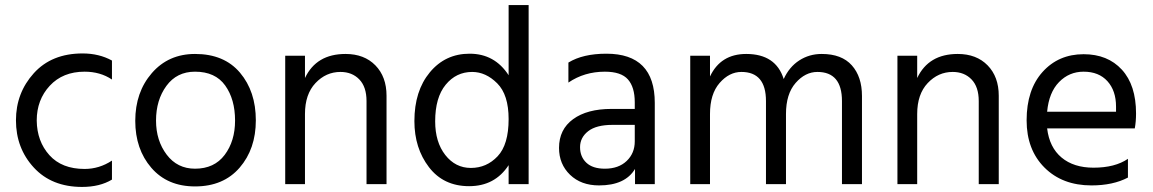

<svg xmlns="http://www.w3.org/2000/svg" viewBox="-20 -727 4552 758"><path d="M422 -18Q374 11 304 11Q184 11 113.5 -65.5Q43 -142 43 -252Q43 -360 113.5 -438Q184 -516 306 -516Q371 -516 422 -488V-413Q376 -444 314 -444Q228 -444 176.5 -388.5Q125 -333 125 -251Q126 -169 175 -114.5Q224 -60 314 -60Q372 -60 422 -93Z M990 -252Q990 -139 926 -65Q862 9 750 9Q641 9 577.5 -64.5Q514 -138 514 -250Q514 -363 579.5 -438.5Q645 -514 750 -514Q865 -514 927.5 -440Q990 -366 990 -252ZM596 -251Q596 -172 638 -116.5Q680 -61 750 -61Q826 -61 867 -115.5Q908 -170 908 -251Q908 -335 869 -389.5Q830 -444 750 -444Q678 -444 637 -388Q596 -332 596 -251Z M1506 0H1427V-328Q1427 -384 1398.5 -413.5Q1370 -443 1324 -443Q1267 -443 1225.5 -399Q1184 -355 1184 -277V0H1106V-507H1184V-419Q1229 -514 1344 -514Q1418 -514 1462 -469Q1506 -424 1506 -349Z M1698 -248Q1698 -166 1738 -115Q1778 -64 1839 -64Q1901 -64 1944.5 -110Q1988 -156 1988 -257Q1988 -353 1943 -398Q1898 -443 1844 -443Q1781 -443 1739.5 -392.5Q1698 -342 1698 -248ZM2067 0H1988V-75Q1934 8 1832 8Q1731 8 1673.5 -67Q1616 -142 1616 -249Q1616 -368 1677 -441.5Q1738 -515 1834 -515Q1933 -515 1988 -430V-707H2067Z M2368 -61Q2422 -61 2454 -91.5Q2486 -122 2486 -169V-234H2398Q2334 -234 2302 -209Q2270 -184 2270 -146Q2270 -108 2295 -84.5Q2320 -61 2368 -61ZM2487 -60Q2448 5 2345 5Q2274 5 2230.5 -37Q2187 -79 2187 -143Q2187 -216 2242.5 -256.5Q2298 -297 2394 -297H2486V-323Q2486 -383 2459 -413.5Q2432 -444 2368 -444Q2287 -444 2224 -401V-480Q2281 -515 2374 -515Q2565 -515 2565 -321V0H2487Z M3383 0H3304V-328Q3304 -443 3207 -443Q3159 -443 3121 -399.5Q3083 -356 3083 -277V0H3004V-328Q3004 -443 2907 -443Q2859 -443 2821 -399.5Q2783 -356 2783 -277V0H2705V-507H2783V-425Q2825 -514 2926 -514Q3043 -514 3074 -415Q3096 -463 3135.5 -488.5Q3175 -514 3224 -514Q3303 -514 3343 -469Q3383 -424 3383 -348Z M3923 0H3844V-328Q3844 -384 3815.5 -413.5Q3787 -443 3741 -443Q3684 -443 3642.5 -399Q3601 -355 3601 -277V0H3523V-507H3601V-419Q3646 -514 3761 -514Q3835 -514 3879 -469Q3923 -424 3923 -349Z M4433 -26Q4374 5 4289 5Q4174 5 4103.5 -65.5Q4033 -136 4033 -252Q4033 -373 4096 -443Q4159 -513 4258 -513Q4353 -513 4409 -452Q4465 -391 4465 -279Q4465 -247 4460 -220H4114Q4123 -145 4171 -105Q4219 -65 4297 -65Q4382 -65 4433 -100ZM4258 -444Q4201 -444 4161 -403Q4121 -362 4114 -286H4386V-306Q4386 -369 4352 -406.5Q4318 -444 4258 -444Z"/></svg>

Font: Hind Guntur
Style: Regular
Weight: 400
Version: Version 1.000;PS 1.0;hotconv 1.0.86;makeotf.lib2.5.63406; tt